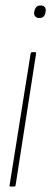

<svg xmlns="http://www.w3.org/2000/svg" viewBox="-20 -511 198 703"><path d="M108 -320Q113 -320 112 -314L37 168Q36 172 32 172H18Q14 172 15 168L92 -314Q93 -320 98 -320ZM129 -491Q138 -491 143.5 -485.5Q149 -480 147 -469L146 -463Q144 -454 138.5 -449.5Q133 -445 124 -445Q115 -445 109.5 -450.5Q104 -456 105 -466L106 -471Q109 -482 114.5 -486.5Q120 -491 129 -491Z"/></svg>

Font: Sofia Sans Condensed Thin
Style: Italic
Weight: 250
Italic angle: -9°
Version: Version 4.100